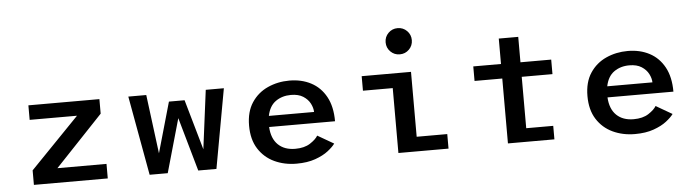

<svg xmlns="http://www.w3.org/2000/svg" viewBox="-48 -986 4356 1204"><g transform="rotate(-5 2130.0 -384.0)"><path d="M279.5 -91.5H588.5V0H123.5V-91.5L430.5 -408.5H132.5V-500H579.5V-408.5Z M966 0H852L761.5 -500H874.5L922 -129L1012.5 -446.5H1111L1201.5 -130L1249 -500H1363L1272.5 0H1158L1062 -338Z M2022 -94Q2007.5 -73.5 1976 -49Q1944.5 -24.5 1894.8 -6.8Q1845 11 1776.5 11Q1700 11 1637.2 -18.5Q1574.5 -48 1537.2 -106.5Q1500 -165 1500 -252Q1500 -339.5 1538.2 -397.2Q1576.5 -455 1639.5 -483.5Q1702.5 -512 1776 -512Q1852.5 -512 1912 -480.8Q1971.5 -449.5 2005.5 -387.5Q2039.5 -325.5 2039.5 -233H1624.5Q1628.5 -160 1668.5 -121.2Q1708.5 -82.5 1776.5 -82.5Q1834 -82.5 1870.5 -106.2Q1907 -130 1920 -153ZM1778 -421.5Q1722.5 -421.5 1682 -393Q1641.5 -364.5 1629 -302.5H1913.5Q1913 -328 1898.8 -355.8Q1884.5 -383.5 1854.8 -402.5Q1825 -421.5 1778 -421.5Z M2481 -615.5Q2446.5 -615.5 2422.5 -639.5Q2398.5 -663.5 2398.5 -698Q2398.5 -732.5 2422.5 -756.5Q2446.5 -780.5 2481 -780.5Q2515.5 -780.5 2539.5 -756.5Q2563.5 -732.5 2563.5 -698Q2563.5 -663.5 2539.5 -639.5Q2515.5 -615.5 2481 -615.5ZM2541 -91.5H2733.5V0H2418V-408.5H2230.5V-500H2541Z M3230 -85H3400V0H3107.5V-408.5H2933V-500H3107.5V-660H3230V-500H3423.5V-408.5H3230Z M4152 -94Q4137.5 -73.5 4106 -49Q4074.5 -24.5 4024.8 -6.8Q3975 11 3906.5 11Q3830 11 3767.2 -18.5Q3704.5 -48 3667.2 -106.5Q3630 -165 3630 -252Q3630 -339.5 3668.2 -397.2Q3706.5 -455 3769.5 -483.5Q3832.5 -512 3906 -512Q3982.5 -512 4042 -480.8Q4101.5 -449.5 4135.5 -387.5Q4169.5 -325.5 4169.5 -233H3754.5Q3758.5 -160 3798.5 -121.2Q3838.5 -82.5 3906.5 -82.5Q3964 -82.5 4000.5 -106.2Q4037 -130 4050 -153ZM3908 -421.5Q3852.5 -421.5 3812 -393Q3771.5 -364.5 3759 -302.5H4043.5Q4043 -328 4028.8 -355.8Q4014.5 -383.5 3984.8 -402.5Q3955 -421.5 3908 -421.5Z"/></g></svg>

Font: League Mono Medium
Style: Regular
Weight: 500
Width: 6
Designer: Tyler Finck
Foundry: The League of Moveable Type / Tyler Finck
Version: Version 2.300;RELEASE